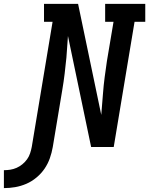

<svg xmlns="http://www.w3.org/2000/svg" viewBox="-130 -755 766 986"><path d="M-110 211V119Q-94 119 -77.5 116.5Q-61 114 -45 107Q-29 100 -15 88.5Q-1 77 9 63Q19 49 24.5 32.5Q30 16 33 0Q60 -161 86.5 -321.5Q113 -482 140 -643H96V-735H271L390 -165L399 -276Q402 -317 407.5 -358.5Q413 -400 419 -441L453 -643H410V-735H616V-643H561L454 0H338L219 -570L211 -459Q207 -418 202 -376.5Q197 -335 190 -294L141 0Q136 29 126 57.5Q116 86 99 111Q82 136 57.5 156.5Q33 177 5 189Q-23 201 -52 206Q-81 211 -110 211Z"/></svg>

Font: Iosevka Curly Slab SmBdExObl
Style: Regular
Weight: 600
Width: 7
Italic angle: -9°
Monospace: yes
Designer: Belleve Invis
Foundry: Belleve Invis
Version: Version 11.1.0; ttfautohint (v1.8.3)